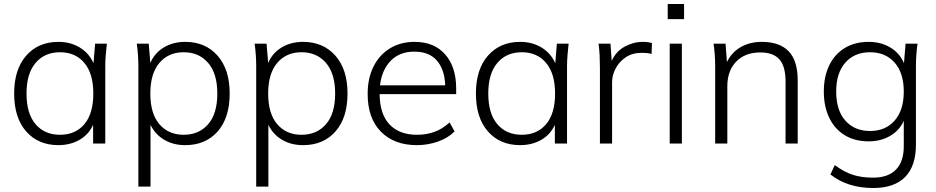

<svg xmlns="http://www.w3.org/2000/svg" viewBox="-20 -720 4696 963"><path d="M273 8Q172 8 111.5 -60.5Q51 -129 51 -251Q51 -372 111.5 -441Q172 -510 273 -510Q334 -510 380.5 -481.5Q427 -453 449 -403L457 -501H516Q513 -473 510.5 -444.5Q508 -416 508 -389V0H447V-94Q425 -45 378.5 -18.5Q332 8 273 8ZM281 -44Q358 -44 403 -97Q448 -150 448 -251Q448 -351 403 -404.5Q358 -458 281 -458Q204 -458 158.5 -404.5Q113 -351 113 -251Q113 -150 158.5 -97Q204 -44 281 -44Z M674 216V-389Q674 -416 672 -444.5Q670 -473 666 -501H726L734 -404Q755 -454 801.5 -482Q848 -510 909 -510Q1010 -510 1071 -441Q1132 -372 1132 -251Q1132 -129 1071.5 -60.5Q1011 8 909 8Q849 8 803.5 -19Q758 -46 735 -94V216ZM901 -44Q978 -44 1024 -97Q1070 -150 1070 -251Q1070 -351 1024 -404.5Q978 -458 901 -458Q825 -458 779.5 -404.5Q734 -351 734 -251Q734 -150 779.5 -97Q825 -44 901 -44Z M1265 216V-389Q1265 -416 1263 -444.5Q1261 -473 1257 -501H1317L1325 -404Q1346 -454 1392.5 -482Q1439 -510 1500 -510Q1601 -510 1662 -441Q1723 -372 1723 -251Q1723 -129 1662.5 -60.5Q1602 8 1500 8Q1440 8 1394.5 -19Q1349 -46 1326 -94V216ZM1492 -44Q1569 -44 1615 -97Q1661 -150 1661 -251Q1661 -351 1615 -404.5Q1569 -458 1492 -458Q1416 -458 1370.5 -404.5Q1325 -351 1325 -251Q1325 -150 1370.5 -97Q1416 -44 1492 -44Z M2071 8Q1957 8 1890.5 -59.5Q1824 -127 1824 -249Q1824 -328 1853.5 -386.5Q1883 -445 1936 -477.5Q1989 -510 2059 -510Q2158 -510 2213 -447Q2268 -384 2268 -276V-248H1884Q1885 -147 1934 -95.5Q1983 -44 2072 -44Q2117 -44 2157.5 -58Q2198 -72 2235 -106L2260 -61Q2228 -28 2177 -10Q2126 8 2071 8ZM2058 -461Q1984 -461 1939.5 -415Q1895 -369 1886 -292H2213Q2210 -372 2171 -416.5Q2132 -461 2058 -461Z M2589 8Q2488 8 2427.5 -60.5Q2367 -129 2367 -251Q2367 -372 2427.5 -441Q2488 -510 2589 -510Q2650 -510 2696.5 -481.5Q2743 -453 2765 -403L2773 -501H2832Q2829 -473 2826.5 -444.5Q2824 -416 2824 -389V0H2763V-94Q2741 -45 2694.5 -18.5Q2648 8 2589 8ZM2597 -44Q2674 -44 2719 -97Q2764 -150 2764 -251Q2764 -351 2719 -404.5Q2674 -458 2597 -458Q2520 -458 2474.5 -404.5Q2429 -351 2429 -251Q2429 -150 2474.5 -97Q2520 -44 2597 -44Z M2989 0V-384Q2989 -412 2987.5 -442.5Q2986 -473 2982 -501H3042L3048 -414Q3069 -462 3113 -486Q3157 -510 3204 -510Q3217 -510 3228.5 -508.5Q3240 -507 3250 -504L3248 -449Q3237 -453 3224.5 -454Q3212 -455 3198 -455Q3152 -455 3119 -433Q3086 -411 3068 -377Q3050 -343 3050 -308V0Z M3329 -624V-700H3411V-624ZM3339 0V-501H3400V0Z M3567 0V-389Q3567 -416 3565 -444.5Q3563 -473 3559 -501H3619L3626 -409Q3651 -459 3696.5 -484.5Q3742 -510 3801 -510Q3890 -510 3935.5 -463Q3981 -416 3981 -316V0H3920V-311Q3920 -388 3889 -422.5Q3858 -457 3793 -457Q3717 -457 3672.5 -411Q3628 -365 3628 -287V0Z M4360 223Q4231 223 4145 155L4167 108Q4214 143 4258 157Q4302 171 4359 171Q4435 171 4474 130.5Q4513 90 4513 14V-114Q4491 -65 4444 -38Q4397 -11 4337 -11Q4268 -11 4217.5 -41.5Q4167 -72 4139.5 -128.5Q4112 -185 4112 -261Q4112 -337 4139.5 -393Q4167 -449 4217.5 -479.5Q4268 -510 4337 -510Q4399 -510 4446 -481.5Q4493 -453 4514 -403L4522 -501H4582Q4578 -473 4576 -444.5Q4574 -416 4574 -389V5Q4574 113 4519.5 168Q4465 223 4360 223ZM4344 -63Q4421 -63 4467 -115Q4513 -167 4513 -261Q4513 -354 4467 -406Q4421 -458 4344 -458Q4266 -458 4220 -406Q4174 -354 4174 -261Q4174 -167 4220 -115Q4266 -63 4344 -63Z"/></svg>

Font: Mulish Light
Style: Regular
Weight: 300
Designer: Vernon Adams
Foundry: Vernon Adams
Version: Version 3.603; ttfautohint (v1.8.3)